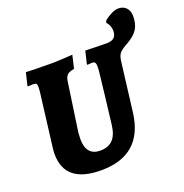

<svg xmlns="http://www.w3.org/2000/svg" viewBox="-143 -932 1025 1072"><g transform="rotate(-20 369.5 -396.5)"><path d="M739 -736Q739 -690 720.5 -660.5Q702 -631 659 -606Q619 -584 606.5 -569.5Q594 -555 590 -525L553 -226Q521 12 278 12Q63 12 63 -162Q63 -181 66 -202L105 -516L107 -544Q107 -560 102 -565Q97 -570 82 -570Q73 -570 64.5 -569Q56 -568 53 -568L51 -572L69 -647Q84 -646 127.5 -645Q171 -644 223 -644Q247 -644 289.5 -646.5Q332 -649 346 -650L328 -572Q300 -568 287.5 -557Q275 -546 271 -520L229 -230L227 -192Q227 -143 248 -118Q269 -93 310 -93Q358 -93 385 -120.5Q412 -148 419 -207Q428 -282 439.5 -379.5Q451 -477 455 -516Q456 -525 456 -540Q456 -557 451 -563.5Q446 -570 433 -570Q425 -570 417 -569Q409 -568 406 -568L404 -572L422 -647Q436 -647 474 -645.5Q512 -644 547 -644Q579 -644 593 -657.5Q607 -671 607 -698Q607 -713 601 -727.5Q595 -742 585 -752L590 -766Q613 -784 635.5 -794.5Q658 -805 674 -805Q704 -805 721.5 -786.5Q739 -768 739 -736Z"/></g></svg>

Font: Alegreya ExtraBold
Style: Italic
Weight: 800
Italic angle: -7°
Designer: Juan Pablo del Peral
Foundry: Huerta Tipografica
Version: Version 2.007; ttfautohint (v1.6)